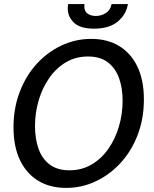

<svg xmlns="http://www.w3.org/2000/svg" viewBox="-20 -904 750 938"><path d="M303 14Q224 14 166.5 -21Q109 -56 77.5 -122Q46 -188 46 -282Q46 -375 76 -454Q106 -533 158.5 -591Q211 -649 280 -681.5Q349 -714 426 -714Q505 -714 562.5 -679Q620 -644 651.5 -578Q683 -512 683 -418Q683 -325 653 -246Q623 -167 570 -109Q517 -51 448.5 -18.5Q380 14 303 14ZM319 -72Q379 -72 427 -100Q475 -128 509 -176.5Q543 -225 561 -286Q579 -347 579 -412Q579 -474 561.5 -522.5Q544 -571 507 -599.5Q470 -628 410 -628Q350 -628 302.5 -600Q255 -572 221 -523.5Q187 -475 169 -414Q151 -353 151 -288Q151 -227 168 -178Q185 -129 222.5 -100.5Q260 -72 319 -72ZM439 -764Q372 -764 341.5 -793Q311 -822 311 -862Q311 -867 311.5 -873Q312 -879 313 -884H393Q392 -881 392 -878Q392 -875 392 -872Q392 -849 408 -837.5Q424 -826 448 -826Q475 -826 497.5 -840.5Q520 -855 525 -884H605Q596 -832 554.5 -798Q513 -764 439 -764Z"/></svg>

Font: Cabin VF Beta
Style: Italic
Weight: 400
Italic angle: -7°
Designer: Pablo Impallari
Foundry: Pablo Impallari. http://www.impallari.com Igino Marini. http://www.ikern.com
Version: Version 2.300